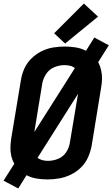

<svg xmlns="http://www.w3.org/2000/svg" viewBox="-25 -1006 635 1085"><path d="M78 59 125 -16Q151 -2 182 3Q213 8 244 8Q277 8 310.5 2Q344 -4 376 -19.5Q408 -35 433.5 -60.5Q459 -86 473 -118Q487 -150 493 -183L546 -508Q551 -534 551.5 -559.5Q552 -585 546.5 -609.5Q541 -634 530 -655L590 -750L508 -794L461 -719Q434 -733 403 -738Q372 -743 341 -743Q308 -743 274.5 -737.5Q241 -732 209 -716Q177 -700 151.5 -674.5Q126 -649 112 -617Q98 -585 93 -552L39 -227Q35 -201 34 -175.5Q33 -150 38.5 -126Q44 -102 56 -81L-5 15ZM169 -260 214 -535Q219 -563 236.5 -589Q254 -615 282.5 -626.5Q311 -638 339 -638Q355 -638 370.5 -634.5Q386 -631 398 -621ZM246 -97Q230 -97 214.5 -101Q199 -105 187 -114L416 -476L370 -201Q366 -172 349 -146Q332 -120 303.5 -108.5Q275 -97 246 -97ZM343 -760 529 -912 449 -986 281 -818Z"/></svg>

Font: Iosevka Sparkle
Style: Bold Italic
Weight: 700
Italic angle: -9°
Designer: Belleve Invis
Foundry: Belleve Invis
Version: Version 4.5.0; ttfautohint (v1.8.3)